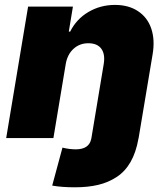

<svg xmlns="http://www.w3.org/2000/svg" viewBox="-20 -573 698 797"><path d="M252.8 -306.8 201.7 0H5.7L96.6 -545.5H282.7L265.6 -441.8H271.3Q296.9 -493.6 346.8 -523.1Q396.7 -552.6 457.4 -552.6Q514.2 -552.6 553.4 -526.3Q592.7 -500 608.1 -453.7Q623.6 -407.3 613.6 -348L555.4 0H555L554.7 2.8Q544.7 59.3 522.2 98.9Q499.6 138.5 464.8 161.4Q430 184.3 387.6 194.4Q345.2 204.5 290.5 204.5Q235.8 204.5 196.7 197.4L239.3 39.8Q267.8 46.9 294.7 46.9Q349.8 46.9 358.7 3.6L359.7 -1.4L410.5 -306.8Q417.3 -347.7 400.6 -370.6Q383.9 -393.5 346.6 -393.5Q310.4 -393.5 285 -370.2Q259.6 -346.9 252.8 -306.8Z"/></svg>

Font: Karasuma Gothic
Style: Italic
Weight: 900
Italic angle: -9.39999°
Designer: Rasmus Andersson / Ryoko Nishizuka
Foundry: Genbu
Version: Version 1.00